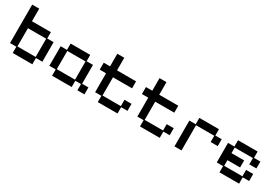

<svg xmlns="http://www.w3.org/2000/svg" viewBox="50 -1505 3458 2391"><g transform="rotate(30 1779.5 -309.5)"><path d="M151 12V-78H60V-631H161V-450H433V-359H525V-78H433V12ZM161 -88H423V-350H161Z M717 12V-78H626V-359H717V-450H999V-359H1091V-88H1182V12H1081V-78H999V12ZM727 -88H989V-350H727Z M1374 12V-78H1284V-350H1193V-450H1284V-631H1384V-450H1658V-350H1384V-88H1648V-179H1749V-78H1658V12Z M1981 12V-78H1891V-350H1800V-450H1891V-631H1991V-450H2265V-350H1991V-88H2255V-179H2356V-78H2265V12Z M2477 12V-359H2568V-450H2850V-359H2942V-260H2840V-350H2578V12Z M3124 12V-78H3033V-359H3124V-450H3406V-359H3498V-260H3396V-350H3134V-270H3316V-169H3134V-88H3396V-180H3498V-79H3406V12Z"/></g></svg>

Font: Pixelify Sans
Style: Regular
Weight: 400
Designer: Stefie Justprince
Foundry: Typecalism Foundryline
Version: Version 1.000;February 13, 2025;FontCreator 15.0.0.3015 64-b